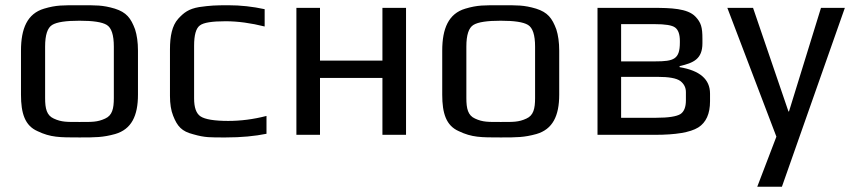

<svg xmlns="http://www.w3.org/2000/svg" viewBox="-20 -514 3247 732"><path d="M506 -321C506 -353 502 -380 495 -402C479 -445 462 -467 418 -481C371 -495 346 -494 283 -494C220 -494 195 -495 148 -481C84 -462 60 -405 60 -321V-153C60 -82 75 -35 123 -14C173 10 207 10 283 10C344 10 372 10 419 -3C481 -21 506 -72 506 -153ZM414 -140C414 -100 408 -74 381 -62C351 -48 330 -49 283 -49C236 -49 215 -48 185 -62C158 -74 152 -100 152 -140V-336C152 -381 161 -408 179 -419C197 -430 232 -435 283 -435C334 -435 369 -430 387 -419C405 -408 414 -381 414 -336Z M996 -4V-72C946 -59 897 -53 850 -53C797 -53 762 -59 745 -70C728 -81 720 -104 720 -139V-339C720 -380 727 -406 742 -417C756 -428 789 -433 840 -433C887 -433 937 -426 989 -413V-479C943 -489 897 -494 851 -494C800 -494 782 -493 739 -487C699 -480 681 -466 659 -442C636 -416 628 -376 628 -326V-148C628 -118 632 -93 640 -73C656 -32 673 -13 717 -2C762 11 782 10 841 10C900 10 952 5 996 -4Z M1528 0V-484H1438V-283H1200V-484H1110V0H1200V-217H1438V0Z M2112 -321C2112 -353 2108 -380 2101 -402C2085 -445 2068 -467 2024 -481C1977 -495 1952 -494 1889 -494C1826 -494 1801 -495 1754 -481C1690 -462 1666 -405 1666 -321V-153C1666 -82 1681 -35 1729 -14C1779 10 1813 10 1889 10C1950 10 1978 10 2025 -3C2087 -21 2112 -72 2112 -153ZM2020 -140C2020 -100 2014 -74 1987 -62C1957 -48 1936 -49 1889 -49C1842 -49 1821 -48 1791 -62C1764 -74 1758 -100 1758 -140V-336C1758 -381 1767 -408 1785 -419C1803 -430 1838 -435 1889 -435C1940 -435 1975 -430 1993 -419C2011 -408 2020 -381 2020 -336Z M2658 -349V-366C2658 -410 2653 -428 2631 -451C2601 -482 2538 -484 2470 -484H2258V0H2477C2556 0 2611 -9 2642 -28C2672 -47 2687 -80 2687 -128V-157C2687 -212 2648 -245 2571 -258V-262C2624 -274 2658 -289 2658 -349ZM2478 -280H2348V-422H2475C2516 -422 2542 -418 2554 -409C2566 -400 2572 -383 2572 -358V-352C2572 -288 2549 -280 2478 -280ZM2595 -131C2595 -106 2588 -88 2574 -79C2559 -70 2529 -65 2482 -65H2348V-221H2487C2530 -221 2559 -216 2574 -205C2588 -194 2595 -180 2595 -163Z M3201 -484H3110L2988 -89H2986L2851 -484H2753L2940 7L2867 198H2961Z"/></svg>

Font: Gamestation Text
Style: Bold
Weight: 400
Designer: Jonas Hecksher
Foundry: Jonas Hecksher, Playtypeª, e-types AS
Version: Version 1.003